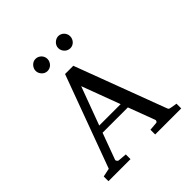

<svg xmlns="http://www.w3.org/2000/svg" viewBox="-229 -1065 1239 1239"><g transform="rotate(-45 390.5 -445.5)"><path d="M367.7 -558.1 270.5 -295.9H465.8ZM484.9 0V-43L542.5 -47.9Q547.4 -47.9 550.8 -54.4Q554.2 -61 552.7 -64.9L483.9 -248H252.9L186.5 -67.9Q185.5 -64.9 186.5 -61.5Q187.5 -58.1 189.9 -54.9Q192.4 -51.8 195.3 -49.8Q198.2 -47.9 200.7 -47.9L259.8 -43V0H58.6V-43L116.7 -55.2L349.6 -687H424.8L656.7 -69.8Q660.2 -59.6 663.3 -56.2Q666.5 -52.7 677.7 -50.8L722.7 -43V0ZM338.4 -836.4Q338.4 -825.2 334 -814.9Q329.6 -804.7 322.3 -796.9Q314.9 -789.1 304.9 -784.7Q294.9 -780.3 283.7 -780.3Q272.5 -780.3 262.7 -784.7Q252.9 -789.1 245.6 -796.9Q238.3 -804.7 233.9 -814.5Q229.5 -824.2 229.5 -835.4Q229.5 -846.2 233.9 -856.2Q238.3 -866.2 245.6 -874Q252.9 -881.8 262.7 -886.5Q272.5 -891.1 283.7 -891.1Q294.9 -891.1 304.9 -886.7Q314.9 -882.3 322.3 -875Q329.6 -867.7 334 -857.7Q338.4 -847.7 338.4 -836.4ZM545.4 -836.4Q545.4 -825.2 541.3 -814.9Q537.1 -804.7 529.8 -796.9Q522.5 -789.1 512.7 -784.7Q502.9 -780.3 491.7 -780.3Q480.5 -780.3 470.5 -784.7Q460.4 -789.1 452.9 -796.9Q445.3 -804.7 440.9 -814.9Q436.5 -825.2 436.5 -836.4Q436.5 -846.7 440.9 -856.7Q445.3 -866.7 453.1 -874.3Q460.9 -881.8 470.7 -886.5Q480.5 -891.1 491.7 -891.1Q502.9 -891.1 512.7 -886.7Q522.5 -882.3 529.8 -874.8Q537.1 -867.2 541.3 -857.2Q545.4 -847.2 545.4 -836.4Z"/></g></svg>

Font: BabelStone Ogham Fixed
Style: Regular
Weight: 400
Monospace: yes
Designer: Andrew West
Foundry: BabelStone
Version: Version 2.02 March 14, 2022